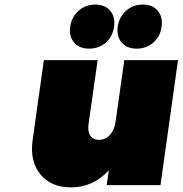

<svg xmlns="http://www.w3.org/2000/svg" viewBox="-20 -810 799 840"><path d="M123 -199.2 171.9 -546.9H407.2L367.2 -266.1Q362.8 -234.4 375.2 -216.3Q387.7 -198.2 413.1 -198.2Q440.9 -198.2 460.9 -220Q481 -241.7 485.8 -278.8L523.9 -546.9H758.8L682.1 0H446.8L456.1 -64.9Q387.2 9.8 290 9.8Q203.1 9.8 156.2 -47.9Q109.4 -105.5 123 -199.2ZM287.1 -692.9Q293 -735.8 323.5 -762.9Q354 -790 397 -790Q439.5 -790 462.2 -762.9Q484.9 -735.8 479 -692.9Q473.1 -650.4 442.9 -623.8Q412.6 -597.2 370.1 -597.2Q327.1 -597.2 304.2 -624Q281.2 -650.9 287.1 -692.9ZM495.1 -692.9Q501 -735.8 531.5 -762.9Q562 -790 605 -790Q647.5 -790 670.2 -762.9Q692.9 -735.8 687 -692.9Q681.2 -650.4 650.9 -623.8Q620.6 -597.2 578.1 -597.2Q535.2 -597.2 512.2 -624Q489.3 -650.9 495.1 -692.9Z"/></svg>

Font: Trueno UltraBlack
Style: Italic
Weight: 950
Designer: Julieta Ulanovsky
Foundry: Julieta Ulanovsky
Version: Version 3.001b | FøM Fix